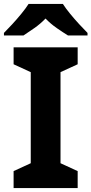

<svg xmlns="http://www.w3.org/2000/svg" viewBox="-37 -954 464 974"><path d="M357 0H32V-86L119 -126V-588L32 -628V-714H357V-628L270 -588V-126L357 -86ZM282 -934Q296 -912 318.5 -884.5Q341 -857 365 -831Q389 -805 407 -787V-774H308Q282 -790 251 -811.5Q220 -833 194 -860Q168 -833 138 -812Q108 -791 82 -774H-17V-787Q2 -806 25.5 -831.5Q49 -857 71.5 -884.5Q94 -912 108 -934Z"/></svg>

Font: Noto Sans Medefaidrin
Style: Bold
Weight: 700
Designer: Dalton Maag Ltd
Foundry: Dalton Maag Ltd
Version: Version 1.002; ttfautohint (v1.8.4.7-5d5b)